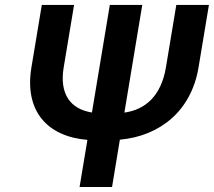

<svg xmlns="http://www.w3.org/2000/svg" viewBox="-20 -747 855 767"><path d="M684.3 -727.3 642.8 -477.6C623.9 -364.7 561.4 -308.9 476.9 -297.2L548.3 -727.3H418.7L347.3 -297.6C259.9 -311.4 217 -372.9 234.4 -477.6L275.9 -727.3H147L105.5 -477.6C76.7 -302.9 169.4 -201.3 329.2 -188.2L297.9 0H427.6L458.8 -188.9C620.4 -203.8 744.3 -304.7 773.1 -477.6L814.6 -727.3Z"/></svg>

Font: Margiela Sans Semi Bold
Style: Italic
Weight: 600
Italic angle: -9.39999°
Designer: Stefan Endress, Andreas Faust
Version: Version 1.100;FEAKit 1.0